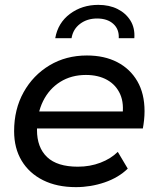

<svg xmlns="http://www.w3.org/2000/svg" viewBox="-20 -763 651 789"><path d="M292 6Q214 6 157 -22.5Q100 -51 69 -102.5Q38 -154 38 -224Q38 -314 77 -384Q116 -454 183.5 -494.5Q251 -535 337 -535Q409 -535 462 -507.5Q515 -480 544.5 -429Q574 -378 574 -306Q574 -288 572 -269.5Q570 -251 567 -235H108L120 -305H521L482 -281Q491 -337 474 -375.5Q457 -414 420.5 -434.5Q384 -455 333 -455Q273 -455 227.5 -426.5Q182 -398 157 -347.5Q132 -297 132 -229Q132 -157 173.5 -117.5Q215 -78 300 -78Q350 -78 393 -94.5Q436 -111 464 -139L505 -70Q467 -33 410 -13.5Q353 6 292 6ZM207 -606Q218 -669 267.5 -706Q317 -743 384 -743Q429 -743 463 -726Q497 -709 516 -678.5Q535 -648 532 -606H468Q470 -643 445.5 -665Q421 -687 379 -687Q338 -687 309 -665Q280 -643 274 -606Z"/></svg>

Font: Montserrat Thin Medium
Style: Italic
Weight: 500
Italic angle: -11.3°
Version: Version 9.000